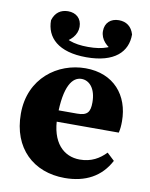

<svg xmlns="http://www.w3.org/2000/svg" viewBox="-85 -806 691 883"><g transform="rotate(10 260.5 -364.0)"><path d="M277.8 15.2C374.6 15.2 446.5 -23.3 487.6 -101.6L453 -134C422.8 -102.8 385.7 -80.3 331.8 -80.3C257 -80.3 196.7 -135.3 196.7 -257.3C196.7 -401.7 234.6 -447.1 276.2 -447.1C312.5 -447.1 343.9 -414.5 343.9 -348.9C343.9 -304.3 331.5 -286.3 283.5 -286.3H96V-233.5H487.4C491.4 -250.1 492.9 -265.8 492.9 -287.3C492.9 -408.3 418.1 -498.5 286.3 -498.5C157.2 -498.5 28.7 -408.1 28.7 -241.4C28.7 -80 132.3 15.2 277.8 15.2ZM280 -548.9C411.6 -548.9 469.7 -607.6 469.1 -688.6C458.1 -725.5 432.9 -742.5 398.7 -742.8C360.5 -742.8 334.5 -719.6 334.5 -681C334.5 -642 364.2 -612.1 404.7 -595.7L430.8 -651.1C391.3 -614.2 350.9 -597 280 -597C209.1 -597 168.7 -614.2 129.2 -651.1L155.2 -595.7C195.8 -612.1 225.4 -642 225.4 -681C225.4 -719.6 199.4 -742.8 161.3 -742.8C127.1 -742.5 101.9 -725.5 90.8 -688.6C90.3 -608.3 148.4 -548.9 280 -548.9Z"/></g></svg>

Font: Source Serif Variable
Style: Regular
Weight: 389
Designer: Frank Grießhammer
Foundry: Adobe Systems Incorporated
Version: Version 3.001;hotconv 1.0.111;makeotfexe 2.5.65597